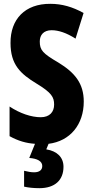

<svg xmlns="http://www.w3.org/2000/svg" viewBox="-20 -744 485 1004"><path d="M312 128C312 79 279 46 222 37L234 8C347 -6 418 -93 418 -213C418 -307 372 -364 285 -417C203 -465 188 -482 188 -527C188 -561 208 -586 250 -586C286 -586 328 -572 375 -542L417 -676C360 -708 303 -724 244 -724C110 -725 34 -643 35 -519C35 -406 87 -358 171 -307C250 -259 263 -236 263 -197C263 -159 240 -131 193 -131C144 -131 84 -151 30 -187V-32C75 -7 117 5 163 8L133 82C175 85 201 99 201 124C201 145 186 157 158 157C143 157 126 154 106 149V232C128 237 155 240 186 240C267 240 312 198 312 128Z"/></svg>

Font: Noto Sans Armenian ExtraCondensed ExtraBold
Style: Regular
Weight: 800
Width: 2
Designer: Monotype Design Team
Foundry: Monotype Imaging Inc.
Version: Version 2.008